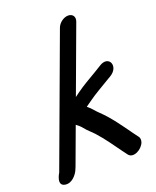

<svg xmlns="http://www.w3.org/2000/svg" viewBox="-149 -821 799 983"><g transform="rotate(-20 250.5 -329.5)"><path d="M283.1 -690 25.8 6C25.8 6 -13.6 68.4 35.2 74.8C72.1 79.6 97.9 43.2 106.4 25.7C109.9 18.8 112.5 12.1 114.8 6L189.1 -195.1C200.5 -186.5 210.8 -177.9 219.4 -167.1C236.1 -145.5 252.7 -133.7 269.2 -115.4C305.5 -74.9 335.7 -31.5 368.2 13.5L387.9 39.9C410 66.6 461.2 39.9 474.2 5C478.5 -6.9 477.4 -19.6 471.3 -26.9L452.2 -52.5C411.2 -109.4 373.7 -164.4 322.1 -213.6C309.4 -224.9 295.1 -245.1 278.4 -258.4C276.4 -260 276.4 -260 273.7 -262.2C283.6 -269.4 292.1 -275.5 301.5 -281.9C339.3 -309.5 381.2 -332.1 425 -359.1L438.3 -366.8C500.1 -402.2 468.6 -474.8 409.9 -437.4L397.8 -429.9C389.1 -424.9 379.2 -418.9 367.5 -411.5C335.7 -392.5 298 -371.8 262.1 -345.7L238.4 -328.4L372.1 -690C381.8 -716 366.5 -734 343.4 -734C319.1 -734 292.1 -714.3 283.1 -690Z"/></g></svg>

Font: Just Breathe
Style: BdObl7
Weight: 400
Foundry: Cannot Into Space Fonts
Version: Version 0.72